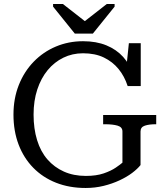

<svg xmlns="http://www.w3.org/2000/svg" viewBox="-20 -925 813 955"><path d="M352 -758H442L550 -892V-905H511L397 -816H407L293 -905H244V-892ZM679 -271V-104Q664 -85 637.5 -65Q611 -45 574.5 -28Q538 -11 495.5 -0.5Q453 10 406 10Q325 10 259 -16Q193 -42 145.5 -90.5Q98 -139 72.5 -206Q47 -273 47 -355Q47 -435 73.5 -502Q100 -569 147.5 -618Q195 -667 258 -693.5Q321 -720 393 -720Q459 -720 509 -699.5Q559 -679 592.5 -642Q626 -605 641 -554L605 -556L621 -710H680V-497H615Q599 -546 569.5 -582Q540 -618 496.5 -639Q453 -660 393 -660Q340 -660 295 -638Q250 -616 217 -576Q184 -536 165.5 -480Q147 -424 147 -355Q147 -285 164.5 -228Q182 -171 216 -132Q250 -93 298 -71.5Q346 -50 407 -50Q459 -50 495.5 -62.5Q532 -75 555.5 -91Q579 -107 589 -116V-271Q589 -293 565 -300Q541 -307 503 -307H493V-353H757V-307H753Q722 -307 700.5 -300Q679 -293 679 -271Z"/></svg>

Font: Roboto Serif 28pt
Style: Regular
Weight: 400
Designer: Greg Gazdowicz
Foundry: Commercial Type
Version: Version 1.008